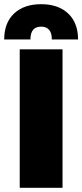

<svg xmlns="http://www.w3.org/2000/svg" viewBox="-33 -895 392 915"><path d="M339 -707H214Q214 -768 163 -768Q112 -768 112 -707H-13Q-13 -786 34 -830.5Q81 -875 163 -875Q245 -875 292 -830.5Q339 -786 339 -707ZM265 -660V0H61V-660Z"/></svg>

Font: Elaine Sans ExtraBold
Style: Regular
Weight: 800
Designer: Wei Huang
Foundry: Wei Huang
Version: Version 2.001;December 24, 2019;FontCreator 12.0.0.2547 64-b